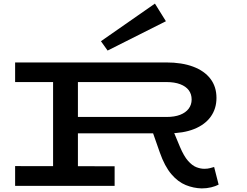

<svg xmlns="http://www.w3.org/2000/svg" viewBox="-20 -1033 1374 1067"><path d="M366 -292V-383H905Q950 -383 981 -395Q1012 -407 1028.5 -429Q1045 -451 1045 -480Q1045 -510 1029 -531.5Q1013 -553 981.5 -565Q950 -577 905 -577H64V-686H904Q991 -686 1053.5 -662.5Q1116 -639 1149.5 -595Q1183 -551 1183 -489Q1183 -429 1151 -384.5Q1119 -340 1059 -316Q999 -292 915 -292ZM64 0V-110L617 -109V0ZM275 -60V-623H413V-60ZM1101 14Q1056 13 1012.5 -4.5Q969 -22 932 -65.5Q895 -109 868 -186L828 -300L940 -313L980 -217Q1002 -165 1025 -139Q1048 -113 1071 -104Q1094 -95 1115 -95Q1134 -95 1146.5 -98.5Q1159 -102 1170 -105L1195 -7Q1178 2 1153.5 8Q1129 14 1101 14ZM578 -752 541 -804 841 -1013 902 -915Z"/></svg>

Font: BioRhyme Expanded SemiBold
Style: Regular
Weight: 600
Width: 7
Designer: Aoife Mooney
Foundry: Aoife Mooney Type
Version: Version 1.600;gftools[0.9.33]